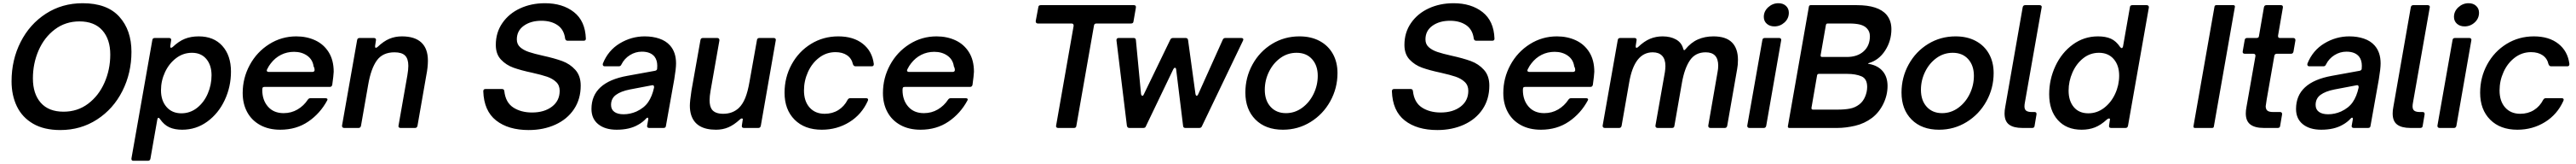

<svg xmlns="http://www.w3.org/2000/svg" viewBox="-20 -795 16049 1019"><path d="M52 -290Q52 -423 108.5 -534Q165 -645 266 -710Q367 -775 495 -775Q647 -775 723 -691.5Q799 -608 799 -473Q799 -341 742.5 -229.5Q686 -118 584.5 -52.5Q483 13 356 13Q254 13 186 -26.5Q118 -66 85 -134.5Q52 -203 52 -290ZM667 -456Q667 -551 617.5 -606.5Q568 -662 475 -662Q388 -662 322 -612.5Q256 -563 220.5 -482Q185 -401 185 -308Q185 -212 234 -156.5Q283 -101 376 -101Q463 -101 529 -150.5Q595 -200 631 -281.5Q667 -363 667 -456Z M917 192Q914 204 902 204H811Q804 204 801 200Q798 196 799 189L929 -546Q931 -559 944 -559H1034Q1041 -559 1044.5 -554.5Q1048 -550 1046 -543L1041 -510V-506Q1041 -498 1046 -498Q1049 -498 1056 -503Q1094 -539 1132 -554Q1170 -569 1218 -569Q1312 -569 1365.5 -509.5Q1419 -450 1419 -350Q1419 -256 1380 -173Q1341 -90 1271.5 -39.5Q1202 11 1115 11Q1068 11 1035 -4Q1002 -19 977 -55Q972 -63 967 -63Q962 -63 960 -52ZM1298 -327Q1298 -390 1265.5 -428.5Q1233 -467 1176 -467Q1121 -467 1077 -433.5Q1033 -400 1008 -346.5Q983 -293 983 -234Q983 -170 1017.5 -130.5Q1052 -91 1110 -91Q1165 -91 1208 -125Q1251 -159 1274.5 -213.5Q1298 -268 1298 -327Z M1492 -217Q1492 -310 1536 -391Q1580 -472 1657 -520.5Q1734 -569 1826 -569Q1891 -569 1944 -544.5Q1997 -520 2028 -470.5Q2059 -421 2059 -349Q2058 -325 2050 -268Q2047 -255 2035 -255H1628Q1619 -255 1616.5 -250.5Q1614 -246 1614 -236Q1614 -173 1649.5 -132.5Q1685 -92 1747 -92Q1795 -92 1834 -115Q1873 -138 1898 -176Q1904 -185 1915 -185H2007Q2015 -185 2018.5 -181.5Q2022 -178 2019 -172Q1975 -90 1900.5 -39.5Q1826 11 1726 11Q1654 11 1601 -18Q1548 -47 1520 -98.5Q1492 -150 1492 -217ZM1926 -348Q1932 -348 1936 -351Q1940 -354 1940 -359Q1940 -372 1934 -382Q1928 -425 1894 -449Q1860 -473 1812 -473Q1768 -473 1731 -454.5Q1694 -436 1667 -401Q1656 -388 1644 -364Q1642 -360 1642 -358Q1642 -348 1655 -348Z M2229 -13Q2226 0 2214 0H2124Q2117 0 2113.5 -4.5Q2110 -9 2111 -15L2205 -546Q2207 -559 2220 -559H2310Q2317 -559 2320.5 -554.5Q2324 -550 2322 -543L2317 -510V-506Q2317 -498 2322 -498Q2325 -498 2332 -503Q2370 -539 2406 -554Q2442 -569 2484 -569Q2564 -569 2605 -531Q2646 -493 2646 -418Q2646 -377 2636 -327L2581 -13Q2578 0 2566 0H2475Q2468 0 2464.5 -4.5Q2461 -9 2463 -15L2518 -327Q2524 -362 2524 -386Q2524 -430 2503.5 -450Q2483 -470 2438 -470Q2364 -470 2327.5 -419Q2291 -368 2274 -269Z M2991 -228Q2991 -242 3005 -242H3107Q3121 -242 3122 -229Q3130 -158 3178 -127Q3226 -96 3295 -96Q3371 -96 3419 -132.5Q3467 -169 3467 -231Q3467 -265 3444.5 -286Q3422 -307 3388 -318.5Q3354 -330 3296 -343Q3225 -358 3179 -374.5Q3133 -391 3101 -425Q3069 -459 3069 -516Q3069 -593 3110 -652Q3151 -711 3220.5 -743Q3290 -775 3375 -775Q3485 -775 3555.5 -720Q3626 -665 3630 -556V-554Q3630 -548 3626.5 -545Q3623 -542 3617 -542H3516Q3504 -542 3501 -555Q3494 -611 3454 -638.5Q3414 -666 3353 -666Q3287 -666 3243.5 -635Q3200 -604 3200 -550Q3200 -520 3221 -501.5Q3242 -483 3275 -472Q3308 -461 3362 -449Q3435 -433 3483 -415.5Q3531 -398 3564.5 -361Q3598 -324 3598 -263Q3598 -179 3556 -116.5Q3514 -54 3440 -20.5Q3366 13 3274 13Q3147 13 3071 -46.5Q2995 -106 2991 -228Z M3665 -118Q3665 -284 3889 -324L4060 -355Q4072 -357 4074 -366Q4075 -373 4075 -386Q4075 -421 4058 -443Q4033 -474 3979 -474Q3939 -474 3904.5 -452.5Q3870 -431 3852 -395Q3847 -383 3836 -383H3747Q3740 -383 3737 -388Q3734 -393 3736 -400Q3769 -482 3841.5 -525.5Q3914 -569 3997 -569Q4047 -569 4088 -555Q4129 -541 4154 -513Q4192 -471 4192 -401Q4192 -369 4181 -303L4129 -13Q4128 0 4114 0H4024Q4017 0 4013.5 -4.5Q4010 -9 4012 -15L4018 -49L4019 -55Q4019 -64 4014 -64Q4011 -64 4006 -59Q3984 -35 3956 -20Q3903 11 3822 11Q3750 11 3707.5 -23Q3665 -57 3665 -118ZM3945 -102Q3993 -124 4018 -160Q4043 -196 4055 -251V-255Q4055 -261 4051.5 -264Q4048 -267 4041 -265L3904 -239Q3848 -228 3817.5 -205.5Q3787 -183 3787 -143Q3787 -115 3807.5 -100Q3828 -85 3865 -85Q3906 -85 3945 -102Z M4286 -81Q4278 -107 4278 -138Q4278 -165 4288 -232L4344 -546Q4346 -559 4359 -559H4449Q4456 -559 4459.5 -554.5Q4463 -550 4462 -543L4407 -231Q4401 -197 4401 -172Q4401 -135 4415 -115Q4435 -88 4486 -88Q4544 -88 4583 -124Q4607 -147 4623 -186Q4639 -225 4650 -289L4696 -546Q4698 -559 4711 -559H4801Q4808 -559 4811.5 -554.5Q4815 -550 4813 -543L4720 -13Q4717 0 4705 0H4615Q4600 0 4602 -15L4607 -48L4608 -53Q4608 -59 4602 -59Q4596 -59 4589 -52Q4553 -19 4518 -4Q4483 11 4441 11Q4315 11 4286 -81Z M4868 -219Q4868 -314 4912 -394.5Q4956 -475 5032.5 -522Q5109 -569 5203 -569Q5297 -569 5355.5 -523Q5414 -477 5424 -398V-396Q5424 -383 5411 -383H5310Q5299 -383 5294 -396Q5286 -432 5257.5 -451.5Q5229 -471 5185 -471Q5129 -471 5084 -437Q5039 -403 5014 -348Q4989 -293 4989 -233Q4989 -166 5024 -127Q5059 -88 5118 -88Q5166 -88 5203 -111Q5240 -134 5261 -175Q5267 -185 5277 -185H5376Q5384 -185 5387 -180.5Q5390 -176 5387 -169Q5349 -84 5272 -36.5Q5195 11 5100 11Q4993 11 4930.5 -51.5Q4868 -114 4868 -219Z M5481 -217Q5481 -310 5525 -391Q5569 -472 5646 -520.5Q5723 -569 5815 -569Q5880 -569 5933 -544.5Q5986 -520 6017 -470.5Q6048 -421 6048 -349Q6047 -325 6039 -268Q6036 -255 6024 -255H5617Q5608 -255 5605.5 -250.5Q5603 -246 5603 -236Q5603 -173 5638.5 -132.5Q5674 -92 5736 -92Q5784 -92 5823 -115Q5862 -138 5887 -176Q5893 -185 5904 -185H5996Q6004 -185 6007.5 -181.5Q6011 -178 6008 -172Q5964 -90 5889.5 -39.5Q5815 11 5715 11Q5643 11 5590 -18Q5537 -47 5509 -98.5Q5481 -150 5481 -217ZM5915 -348Q5921 -348 5925 -351Q5929 -354 5929 -359Q5929 -372 5923 -382Q5917 -425 5883 -449Q5849 -473 5801 -473Q5757 -473 5720 -454.5Q5683 -436 5656 -401Q5645 -388 5633 -364Q5631 -360 5631 -358Q5631 -348 5644 -348Z M6686 -13Q6685 0 6671 0H6572Q6565 0 6561.5 -4.5Q6558 -9 6560 -15L6669 -634V-636Q6669 -649 6656 -649H6446Q6439 -649 6435.5 -653.5Q6432 -658 6433 -665L6449 -750Q6450 -763 6464 -763H7045Q7052 -763 7055 -759Q7058 -755 7057 -748L7042 -662Q7041 -649 7027 -649H6811Q6798 -649 6796 -637Z M7119 -10Q7116 0 7103 0H7016Q7004 0 7001 -13L6936 -544V-547Q6936 -552 6939.5 -555.5Q6943 -559 6949 -559H7043Q7056 -559 7057 -546L7089 -211Q7091 -200 7098 -200Q7103 -200 7106 -208L7271 -548Q7276 -559 7288 -559H7367Q7380 -559 7382 -546L7428 -212Q7430 -200 7436 -200Q7441 -200 7445 -209L7598 -548Q7603 -559 7614 -559H7714Q7722 -559 7725 -554Q7728 -549 7724 -542L7468 -10Q7464 0 7452 0H7365Q7352 0 7351 -13L7308 -362Q7307 -374 7300 -374Q7295 -374 7290 -365Z M7739 -220Q7739 -314 7783.5 -394.5Q7828 -475 7905 -522Q7982 -569 8076 -569Q8148 -569 8201.5 -540.5Q8255 -512 8284 -460.5Q8313 -409 8313 -341Q8313 -247 8268 -166Q8223 -85 8145 -37Q8067 11 7973 11Q7865 11 7802 -52Q7739 -115 7739 -220ZM8190 -324Q8190 -388 8154.5 -427.5Q8119 -467 8058 -467Q8002 -467 7957 -434.5Q7912 -402 7886 -349Q7860 -296 7860 -237Q7860 -171 7896 -131.5Q7932 -92 7992 -92Q8047 -92 8092.5 -125Q8138 -158 8164 -211.5Q8190 -265 8190 -324Z M8652 -228Q8652 -242 8666 -242H8768Q8782 -242 8783 -229Q8791 -158 8839 -127Q8887 -96 8956 -96Q9032 -96 9080 -132.5Q9128 -169 9128 -231Q9128 -265 9105.5 -286Q9083 -307 9049 -318.5Q9015 -330 8957 -343Q8886 -358 8840 -374.5Q8794 -391 8762 -425Q8730 -459 8730 -516Q8730 -593 8771 -652Q8812 -711 8881.5 -743Q8951 -775 9036 -775Q9146 -775 9216.5 -720Q9287 -665 9291 -556V-554Q9291 -548 9287.5 -545Q9284 -542 9278 -542H9177Q9165 -542 9162 -555Q9155 -611 9115 -638.5Q9075 -666 9014 -666Q8948 -666 8904.5 -635Q8861 -604 8861 -550Q8861 -520 8882 -501.5Q8903 -483 8936 -472Q8969 -461 9023 -449Q9096 -433 9144 -415.5Q9192 -398 9225.5 -361Q9259 -324 9259 -263Q9259 -179 9217 -116.5Q9175 -54 9101 -20.5Q9027 13 8935 13Q8808 13 8732 -46.5Q8656 -106 8652 -228Z M9346 -217Q9346 -310 9390 -391Q9434 -472 9511 -520.5Q9588 -569 9680 -569Q9745 -569 9798 -544.5Q9851 -520 9882 -470.5Q9913 -421 9913 -349Q9912 -325 9904 -268Q9901 -255 9889 -255H9482Q9473 -255 9470.5 -250.5Q9468 -246 9468 -236Q9468 -173 9503.5 -132.5Q9539 -92 9601 -92Q9649 -92 9688 -115Q9727 -138 9752 -176Q9758 -185 9769 -185H9861Q9869 -185 9872.5 -181.5Q9876 -178 9873 -172Q9829 -90 9754.5 -39.5Q9680 11 9580 11Q9508 11 9455 -18Q9402 -47 9374 -98.5Q9346 -150 9346 -217ZM9780 -348Q9786 -348 9790 -351Q9794 -354 9794 -359Q9794 -372 9788 -382Q9782 -425 9748 -449Q9714 -473 9666 -473Q9622 -473 9585 -454.5Q9548 -436 9521 -401Q9510 -388 9498 -364Q9496 -360 9496 -358Q9496 -348 9509 -348Z M10083 -13Q10080 0 10068 0H9978Q9971 0 9967.5 -4.5Q9964 -9 9965 -15L10059 -546Q10061 -559 10074 -559H10164Q10171 -559 10174.5 -554.5Q10178 -550 10176 -543L10171 -510V-506Q10171 -498 10176 -498Q10181 -498 10186 -503Q10224 -539 10260.5 -554Q10297 -569 10338 -569Q10388 -569 10422.5 -549.5Q10457 -530 10467 -492Q10470 -483 10473 -483Q10475 -483 10480 -488Q10515 -531 10558.5 -550Q10602 -569 10655 -569Q10733 -569 10770.5 -531.5Q10808 -494 10808 -423Q10808 -391 10803 -366L10741 -13Q10738 0 10726 0H10636Q10629 0 10625.5 -4.5Q10622 -9 10623 -15L10681 -348Q10685 -367 10685 -387Q10685 -470 10607 -470Q10543 -470 10509 -420.5Q10475 -371 10459 -281L10412 -13Q10411 0 10397 0H10307Q10300 0 10296.5 -4.5Q10293 -9 10294 -15L10353 -348Q10356 -369 10356 -385Q10356 -427 10335.5 -448.5Q10315 -470 10277 -470Q10162 -470 10130 -281Z M10984 -13Q10981 0 10969 0H10879Q10872 0 10868.5 -4.5Q10865 -9 10866 -15L10960 -546Q10962 -559 10975 -559H11065Q11072 -559 11075.5 -554.5Q11079 -550 11077 -543ZM10969 -690Q10969 -725 10996.5 -750Q11024 -775 11060 -775Q11089 -775 11107 -758.5Q11125 -742 11125 -716Q11125 -680 11098 -655.5Q11071 -631 11035 -631Q11006 -631 10987.5 -647.5Q10969 -664 10969 -690Z M11128 0Q11123 0 11120.5 -3Q11118 -6 11119 -11L11250 -754Q11252 -763 11261 -763H11549Q11683 -763 11734 -703Q11764 -667 11764 -614Q11764 -541 11725 -481Q11686 -421 11623 -403Q11618 -401 11618 -400Q11618 -399 11624 -398Q11680 -388 11710 -352.5Q11740 -317 11740 -261Q11740 -204 11714 -150.5Q11688 -97 11644 -63Q11596 -27 11537.5 -13.5Q11479 0 11427 0ZM11486 -441Q11552 -441 11591 -476Q11630 -511 11630 -570Q11630 -600 11611 -619Q11596 -635 11569.5 -642Q11543 -649 11501 -649H11367Q11358 -649 11356 -640L11323 -452V-450Q11323 -441 11332 -441ZM11432 -114Q11472 -114 11505 -120Q11538 -126 11565 -147Q11588 -165 11600.5 -195Q11613 -225 11613 -255Q11613 -306 11577 -321Q11541 -336 11488 -336H11312Q11303 -336 11301 -327L11266 -125V-123Q11266 -114 11275 -114Z M11827 -220Q11827 -314 11871.5 -394.5Q11916 -475 11993 -522Q12070 -569 12164 -569Q12236 -569 12289.5 -540.5Q12343 -512 12372 -460.5Q12401 -409 12401 -341Q12401 -247 12356 -166Q12311 -85 12233 -37Q12155 11 12061 11Q11953 11 11890 -52Q11827 -115 11827 -220ZM12278 -324Q12278 -388 12242.5 -427.5Q12207 -467 12146 -467Q12090 -467 12045 -434.5Q12000 -402 11974 -349Q11948 -296 11948 -237Q11948 -171 11984 -131.5Q12020 -92 12080 -92Q12135 -92 12180.5 -125Q12226 -158 12252 -211.5Q12278 -265 12278 -324Z M12656 -13Q12655 0 12641 0H12580Q12525 0 12497 -21Q12469 -42 12469 -90Q12469 -109 12473 -129L12582 -750Q12585 -763 12597 -763H12688Q12695 -763 12698.5 -758.5Q12702 -754 12700 -748L12596 -160Q12593 -145 12593 -134Q12593 -115 12604 -107Q12615 -99 12638 -99H12656Q12663 -99 12666 -95Q12669 -91 12668 -84Z M12747 -209Q12747 -302 12786 -385Q12825 -468 12894.5 -518.5Q12964 -569 13051 -569Q13099 -569 13131.5 -554.5Q13164 -540 13189 -503Q13195 -496 13199 -496Q13204 -496 13207 -506L13250 -750Q13251 -763 13265 -763H13355Q13362 -763 13365.5 -758.5Q13369 -754 13368 -748L13238 -13Q13235 0 13223 0H13133Q13118 0 13120 -15L13125 -48L13126 -52Q13126 -59 13120 -59Q13114 -59 13106 -52Q13069 -18 13032 -3.5Q12995 11 12949 11Q12855 11 12801 -49Q12747 -109 12747 -209ZM13183 -325Q13183 -389 13149 -428Q13115 -467 13057 -467Q13002 -467 12959 -433Q12916 -399 12892 -344.5Q12868 -290 12868 -232Q12868 -168 12900.5 -129.5Q12933 -91 12991 -91Q13045 -91 13089 -124.5Q13133 -158 13158 -212Q13183 -266 13183 -325Z M13773 -9Q13772 0 13762 0H13655Q13650 0 13647.5 -3Q13645 -6 13646 -11L13777 -754Q13779 -763 13788 -763H13895Q13900 -763 13902.5 -760Q13905 -757 13904 -752Z M14186 -13Q14185 0 14171 0H14084Q14029 0 14000.5 -21.5Q13972 -43 13972 -90Q13972 -109 13976 -129L14032 -446V-449Q14032 -461 14019 -461H13965Q13958 -461 13954.5 -465.5Q13951 -470 13953 -477L13965 -546Q13967 -559 13980 -559H14039Q14053 -559 14054 -571L14085 -750Q14088 -763 14100 -763H14191Q14198 -763 14201 -759Q14204 -755 14203 -748L14173 -574V-570Q14173 -559 14185 -559H14268Q14275 -559 14278.5 -554.5Q14282 -550 14281 -543L14269 -474Q14266 -461 14254 -461H14165Q14153 -461 14150 -449L14102 -176Q14096 -140 14096 -135Q14096 -117 14106 -108Q14116 -99 14142 -99H14186Q14192 -99 14195.5 -95Q14199 -91 14198 -84Z M14285 -118Q14285 -284 14509 -324L14680 -355Q14692 -357 14694 -366Q14695 -373 14695 -386Q14695 -421 14678 -443Q14653 -474 14599 -474Q14559 -474 14524.5 -452.5Q14490 -431 14472 -395Q14467 -383 14456 -383H14367Q14360 -383 14357 -388Q14354 -393 14356 -400Q14389 -482 14461.5 -525.5Q14534 -569 14617 -569Q14667 -569 14708 -555Q14749 -541 14774 -513Q14812 -471 14812 -401Q14812 -369 14801 -303L14749 -13Q14748 0 14734 0H14644Q14637 0 14633.5 -4.5Q14630 -9 14632 -15L14638 -49L14639 -55Q14639 -64 14634 -64Q14631 -64 14626 -59Q14604 -35 14576 -20Q14523 11 14442 11Q14370 11 14327.5 -23Q14285 -57 14285 -118ZM14565 -102Q14613 -124 14638 -160Q14663 -196 14675 -251V-255Q14675 -261 14671.5 -264Q14668 -267 14661 -265L14524 -239Q14468 -228 14437.5 -205.5Q14407 -183 14407 -143Q14407 -115 14427.5 -100Q14448 -85 14485 -85Q14526 -85 14565 -102Z M15074 -13Q15073 0 15059 0H14998Q14943 0 14915 -21Q14887 -42 14887 -90Q14887 -109 14891 -129L15000 -750Q15003 -763 15015 -763H15106Q15113 -763 15116.5 -758.5Q15120 -754 15118 -748L15014 -160Q15011 -145 15011 -134Q15011 -115 15022 -107Q15033 -99 15056 -99H15074Q15081 -99 15084 -95Q15087 -91 15086 -84Z M15284 -13Q15281 0 15269 0H15179Q15172 0 15168.5 -4.5Q15165 -9 15166 -15L15260 -546Q15262 -559 15275 -559H15365Q15372 -559 15375.5 -554.5Q15379 -550 15377 -543ZM15269 -690Q15269 -725 15296.5 -750Q15324 -775 15360 -775Q15389 -775 15407 -758.5Q15425 -742 15425 -716Q15425 -680 15398 -655.5Q15371 -631 15335 -631Q15306 -631 15287.5 -647.5Q15269 -664 15269 -690Z M15432 -219Q15432 -314 15476 -394.5Q15520 -475 15596.5 -522Q15673 -569 15767 -569Q15861 -569 15919.5 -523Q15978 -477 15988 -398V-396Q15988 -383 15975 -383H15874Q15863 -383 15858 -396Q15850 -432 15821.5 -451.5Q15793 -471 15749 -471Q15693 -471 15648 -437Q15603 -403 15578 -348Q15553 -293 15553 -233Q15553 -166 15588 -127Q15623 -88 15682 -88Q15730 -88 15767 -111Q15804 -134 15825 -175Q15831 -185 15841 -185H15940Q15948 -185 15951 -180.5Q15954 -176 15951 -169Q15913 -84 15836 -36.5Q15759 11 15664 11Q15557 11 15494.5 -51.5Q15432 -114 15432 -219Z"/></svg>

Font: Open Sauce Two SemiBold Italic
Style: Regular
Weight: 600
Italic angle: -10°
Designer: Alfredo Marco Pradil
Foundry: Creative Sauce Fz LLC
Version: Version 1.477